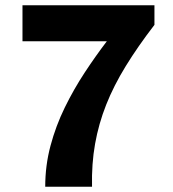

<svg xmlns="http://www.w3.org/2000/svg" viewBox="-20 -706 655 726"><path d="M151 0Q151 -80 171 -155Q191 -230 225 -299.5Q259 -369 300.5 -432Q342 -495 384 -550H65V-686H564V-612Q501 -530 455.5 -456Q410 -382 381.5 -310Q353 -238 339.5 -162Q326 -86 328 0Z"/></svg>

Font: Chivo Medium
Style: Bold
Weight: 700
Version: Version 2.002